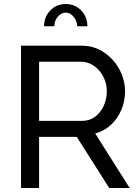

<svg xmlns="http://www.w3.org/2000/svg" viewBox="-20 -938 697 958"><path d="M85 0V-710H389Q436 -710 475 -690.5Q514 -671 543 -638.5Q572 -606 588 -565.5Q604 -525 604 -483Q604 -434 585.5 -390Q567 -346 533.5 -315Q500 -284 455 -272L627 0H525L363 -255H175V0ZM175 -335H390Q427 -335 454.5 -355.5Q482 -376 497.5 -410Q513 -444 513 -483Q513 -523 495 -556.5Q477 -590 448 -610Q419 -630 384 -630H175ZM251 -807H200Q200 -854 231 -886Q262 -918 308 -918Q354 -918 385 -886Q416 -854 416 -807H366Q363 -836 346.5 -855.5Q330 -875 308 -875Q286 -875 268.5 -854.5Q251 -834 251 -807Z"/></svg>

Font: YasnoRaleway Medium
Style: Regular
Weight: 500
Designer: Matt McInerney, Pablo Impallari, Rodrigo Fuenzalida
Foundry: Matt McInerney, Pablo Impallari, Rodrigo Fuenzalida
Version: Version 4.026